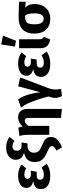

<svg xmlns="http://www.w3.org/2000/svg" viewBox="1114 -2002 1110 3379"><g transform="rotate(-90 1669.5 -312.0)"><path d="M266.7 -548.3Q325.8 -548.3 373.2 -534.4Q420.5 -520.5 462 -488.1L397.5 -406.4Q369.8 -422.4 343.5 -430.7Q317.1 -439 284.5 -439Q251.4 -439 231.8 -424.4Q212.2 -409.8 212.2 -383Q212.2 -356.7 231.2 -340.4Q250.2 -324.1 287 -324.1H353.6L338.2 -222.2H279.7Q234.2 -222.2 215 -206Q195.8 -189.9 195.8 -159.7Q195.8 -130.7 217.4 -113.2Q238.9 -95.6 283.9 -95.6Q316.6 -95.6 346.9 -105.4Q377.1 -115.3 411.9 -136L477.9 -46.9Q439 -16.6 384.3 0.2Q329.6 17 264 17Q196.8 17 144.2 -1.5Q91.6 -20 61.8 -56.8Q32.1 -93.5 32.1 -147Q32.1 -208.3 68.6 -241.4Q105.1 -274.6 174.1 -282.9Q112.3 -295.7 82.4 -326.3Q52.5 -357 52.5 -403.7Q52.5 -471.3 111.4 -509.8Q170.3 -548.3 266.7 -548.3Z M759 -758.7Q820.2 -758.7 865.8 -744Q911.3 -729.2 949.4 -698.7L880.4 -613.5Q856.7 -629.7 834.5 -638.6Q812.2 -647.5 782.2 -647.5Q745.2 -647.5 726.2 -627Q707.2 -606.6 707.2 -571Q707.2 -532 729 -510.3Q750.8 -488.6 790 -488.6H851.9L836.2 -382.7H786.4Q752 -382.7 726.4 -369.1Q700.8 -355.5 686.4 -330.5Q672 -305.4 672 -270.8Q672 -232.5 685.1 -207.9Q698.2 -183.4 728.7 -164.6Q759.2 -145.7 811.3 -123.3Q856.2 -104.4 886.9 -84.6Q917.5 -64.8 933.5 -37.9Q949.4 -11.1 949.4 30.4Q949.4 92.9 904.7 138.3Q860 183.7 767.8 222.5L708.8 128Q743.7 109.1 765.3 91Q786.9 72.9 786.9 46.4Q786.9 31 780.5 20.1Q774.1 9.2 755.9 -1.9Q737.6 -13 702.2 -28.3Q645.7 -53.8 602 -80.4Q558.3 -107 533.3 -148.3Q508.2 -189.6 508.2 -258.3Q508.2 -315 529.7 -353Q551.1 -391 588.2 -413.3Q625.3 -435.5 671.6 -444.2Q613.2 -460.5 580.3 -496.7Q547.5 -533 547.5 -591.6Q547.5 -641.1 575.1 -678.7Q602.8 -716.3 650.5 -737.5Q698.2 -758.7 759 -758.7Z M1135.6 -462.9 1144.8 -367.1V0H986.8V-381.9Q986.8 -425 981.1 -460.1Q975.5 -495.2 965.1 -525.1L1110.8 -544.6Q1118.8 -531.1 1125 -511.9Q1131.3 -492.7 1135.6 -462.9ZM1295.2 -548.3Q1364 -548.3 1403.3 -505.8Q1442.5 -463.2 1442.5 -384.6V221.7L1284.5 205.1V-360.6Q1284.5 -402.8 1271.1 -417.2Q1257.6 -431.5 1234.5 -431.5Q1208 -431.5 1185.3 -413.8Q1162.7 -396.1 1142.3 -363.4L1121.3 -451.9Q1157 -498.9 1198.9 -523.6Q1240.9 -548.3 1295.2 -548.3Z M1466.5 -498.2 1609.6 -548Q1627.6 -526.8 1645.3 -493.3Q1663 -459.8 1679.8 -412.3Q1696.6 -364.9 1711.3 -302.4Q1726.1 -239.9 1736.5 -160.2L1840.6 -547.3L1997.1 -513.4L1812.7 -27.6Q1797.5 12.5 1790.5 47.3Q1783.6 82.1 1784.8 119.6Q1786 157 1794.6 207L1668.7 222.8Q1648.7 181.6 1641 146Q1633.4 110.4 1638.8 72.3Q1644.2 34.2 1661.5 -11.9Q1632.4 -130.2 1599.3 -225.1Q1566.3 -320.1 1532.7 -389.5Q1499.1 -458.9 1466.5 -498.2Z M2240.7 -548.3Q2299.8 -548.3 2347.2 -534.4Q2394.5 -520.5 2436 -488.1L2371.5 -406.4Q2343.8 -422.4 2317.5 -430.7Q2291.1 -439 2258.5 -439Q2225.4 -439 2205.8 -424.4Q2186.2 -409.8 2186.2 -383Q2186.2 -356.7 2205.2 -340.4Q2224.2 -324.1 2261 -324.1H2327.6L2312.2 -222.2H2253.7Q2208.2 -222.2 2189 -206Q2169.8 -189.9 2169.8 -159.7Q2169.8 -130.7 2191.4 -113.2Q2212.9 -95.6 2257.9 -95.6Q2290.6 -95.6 2320.9 -105.4Q2351.1 -115.3 2385.9 -136L2451.9 -46.9Q2413 -16.6 2358.3 0.2Q2303.6 17 2238 17Q2170.8 17 2118.2 -1.5Q2065.6 -20 2035.8 -56.8Q2006.1 -93.5 2006.1 -147Q2006.1 -208.3 2042.6 -241.4Q2079.1 -274.6 2148.1 -282.9Q2086.3 -295.7 2056.4 -326.3Q2026.5 -357 2026.5 -403.7Q2026.5 -471.3 2085.4 -509.8Q2144.3 -548.3 2240.7 -548.3Z M2511 -531.4H2669V-179Q2669 -143.1 2678.6 -125.8Q2688.1 -108.5 2711.9 -96.8L2666.1 17Q2590.9 3.5 2550.9 -36.7Q2511 -77 2511 -158.6ZM2539.9 -604.1 2577.6 -846.9 2731.5 -815.8 2642.9 -586.9Z M3329 -531.4V-415.6L3178.8 -425.6L3083.3 -427.3Q3026.1 -427.3 2992.7 -414.1Q2959.4 -401 2945.6 -366Q2931.8 -331 2931.8 -265.5Q2931.8 -177.4 2956 -138.4Q2980.1 -99.4 3028 -99.4Q3076.6 -99.4 3100.4 -138.6Q3124.2 -177.8 3124.2 -259Q3124.2 -319.6 3115.8 -357.2Q3107.4 -394.8 3093.4 -415.5Q3079.4 -436.1 3062.4 -446.5L3186.8 -448.5Q3233.5 -423.1 3260.7 -378.6Q3287.9 -334.2 3287.9 -259Q3287.9 -177.4 3256.7 -115.2Q3225.4 -53 3167.3 -18Q3109.2 17 3028 17Q2907.3 17 2837.7 -57.7Q2768.1 -132.4 2768.1 -266.1Q2768.1 -349.2 2798.6 -410.3Q2829.1 -471.5 2891.6 -505.7Q2954 -539.8 3050.5 -539.8Q3098 -539.8 3145.7 -538.5Q3193.3 -537.2 3239.8 -535.6Q3286.3 -534 3329 -531.4Z"/></g></svg>

Font: Fira Sans Variable
Style: Regular
Weight: 400
Designer: Carrois Corporate & Edenspiekermann AG
Foundry: Carrois Corporate GbR & Edenspiekermann AG
Version: Version 4.202